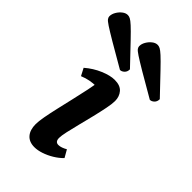

<svg xmlns="http://www.w3.org/2000/svg" viewBox="-265 -786 871 871"><g transform="rotate(45 171.0 -350.0)"><path d="M136.9 12Q102.9 12 84.9 -8.6Q66.9 -29.2 66.9 -66.6Q66.9 -84.6 72.5 -115.4Q78.1 -146.2 87 -184.7Q95.9 -223.2 105.4 -264.2Q115 -305.2 123.2 -344.1Q131.3 -382.9 135 -414.1L179.1 -374Q172.4 -377.9 161.9 -379.8Q151.4 -381.8 137.7 -381.8Q120.1 -381.8 100 -378.1Q80 -374.4 58.5 -365.5L40.1 -400.8Q73.3 -429.5 111.8 -445.7Q150.3 -462 178.6 -462Q214.4 -462 231.1 -442.7Q247.7 -423.4 247.7 -394.9Q247.7 -376.8 241.4 -345.5Q235.2 -314.3 226.2 -277.2Q217.2 -240.2 207.9 -204Q198.7 -167.8 192.4 -139.4Q186.2 -110.9 186.2 -97.4Q186.2 -72 206.7 -72Q215.9 -72 226.5 -75.8Q237.1 -79.6 247.9 -85.8L268.5 -49.8Q251.1 -31.9 227.8 -17.8Q204.5 -3.7 180.7 4.1Q156.8 12 136.9 12ZM163.6 -510.4Q89.4 -553.1 47.3 -578Q5.2 -603 -14.1 -615.7Q-33.4 -628.4 -38 -635.3Q-42.7 -642.3 -42.7 -648.7Q-42.7 -663.4 -34 -678Q-25.3 -692.7 -12.8 -702.3Q-0.4 -712 12.9 -712Q20.7 -712 29.1 -707.7Q37.6 -703.5 54.4 -688.2Q71.3 -672.8 103.8 -638.8Q136.3 -604.8 193.7 -544.4Q193.7 -528.5 184.1 -519.5Q174.5 -510.4 163.6 -510.4ZM355.1 -510.4Q280.9 -553.1 238.8 -578Q196.8 -603 177.5 -615.7Q158.2 -628.4 153.5 -635.3Q148.8 -642.3 148.8 -648.7Q148.8 -663.4 157.5 -678Q166.2 -692.7 178.7 -702.3Q191.1 -712 204.4 -712Q212.2 -712 220.6 -707.7Q229.1 -703.5 245.9 -688.2Q262.8 -672.8 295.3 -638.8Q327.8 -604.8 385.2 -544.4Q385.2 -528.5 375.6 -519.5Q366 -510.4 355.1 -510.4Z"/></g></svg>

Font: Petrona
Style: Italic
Weight: 400
Italic angle: -9°
Designer: Ringo R. Seeber
Foundry: Ringo R. Seeber
Version: Version 2.001; ttfautohint (v1.8.3)